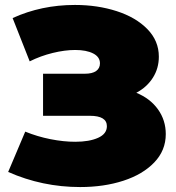

<svg xmlns="http://www.w3.org/2000/svg" viewBox="-20 -739 712 776"><path d="M650 -197Q650 -131 603.5 -82.5Q557 -34 478.5 -8.5Q400 17 304 17Q151 17 13 -44L82 -207Q131 -187 184 -176.5Q237 -166 284 -166Q341 -166 376.5 -182Q412 -198 412 -229Q412 -271 343 -271H154V-441H323Q353 -441 368.5 -452Q384 -463 384 -483Q384 -509 356.5 -523Q329 -537 284 -537Q242 -537 193 -525Q144 -513 100 -491L31 -666Q147 -719 283 -719Q374 -719 451.5 -694Q529 -669 575.5 -621.5Q622 -574 622 -510Q622 -463 598 -425Q574 -387 531 -364Q587 -341 618.5 -297Q650 -253 650 -197Z"/></svg>

Font: CMG Sans Black
Style: Regular
Weight: 900
Designer: Julieta Ulanovsky
Foundry: Julieta Ulanovsky
Version: Version 7.200